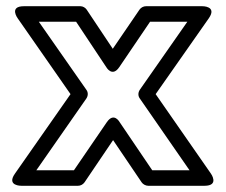

<svg xmlns="http://www.w3.org/2000/svg" viewBox="-20 -573 728 618"><path d="M364 -357 463 -503H583L430 -284C424 -275 424 -264 430 -256L590 -25H470L365 -180C365 -180 347 -213 324 -180L218 -25H97L258 -256C264 -265 264 -276 258 -284L105 -503H225L322 -357C322 -357 341 -323 364 -357ZM343 -416 259 -542C255 -548 247 -553 239 -553H57C8 -553 37 -514 37 -514L207 -270L28 -14C0 26 49 25 49 25H231C239 25 247 21 252 14L344 -122L436 14C440 20 449 25 457 25H638C687 25 659 -14 659 -14L481 -270L652 -514C680 -554 631 -553 631 -553H450C442 -553 434 -549 429 -542Z"/></svg>

Font: Asimov
Style: XWidOu
Weight: 500
Designer: Google
Version: Version 2.000980; 2014